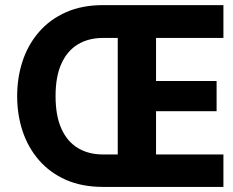

<svg xmlns="http://www.w3.org/2000/svg" viewBox="-20 -734 916 754"><path d="M442.4 -585V-127.4H384.8Q327.6 -127.4 285.9 -152.6Q244.1 -177.7 221.2 -228.5Q198.2 -279.3 198.2 -356.4Q198.2 -433.6 221.2 -484.1Q244.1 -534.7 285.9 -559.8Q327.6 -585 384.8 -585ZM592.8 -585H857.4V-713.9H384.8Q301.8 -713.9 238.8 -685.8Q175.8 -657.7 133.1 -608.4Q90.3 -559.1 68.8 -494.4Q47.4 -429.7 47.4 -356.4Q47.4 -283.2 68.8 -218.8Q90.3 -154.3 133.1 -105Q175.8 -55.7 238.8 -27.8Q301.8 0 384.8 0H857.4V-127.4H592.8V-297.4H830.6V-416H592.8Z"/></svg>

Font: Estedad-FD-VF Thin
Style: Regular
Weight: 100
Designer: Amin Abedi
Version: Version 5.0